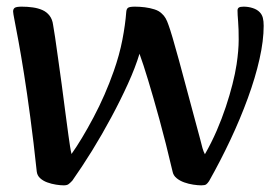

<svg xmlns="http://www.w3.org/2000/svg" viewBox="-20 -544 824 577"><path d="M171.3 13Q161.9 13 148.4 10.9Q134.8 8.8 121.9 4.1Q109.1 -0.6 100.4 -8.7Q91.7 -16.8 90.4 -28.8Q80.9 -118.4 71 -191.9Q61.2 -265.5 52.1 -322.6Q43 -379.8 35.6 -419.9Q28.1 -460.1 23.8 -482.4Q19.4 -504.7 19.4 -509.4Q19.4 -517.2 24.4 -520.6Q29.5 -524 45.3 -524Q62.8 -524 78.6 -521.7Q94.5 -519.5 107.4 -513.8Q120.3 -508.1 128.9 -497Q137.5 -485.9 139.6 -468.9Q141.6 -458.7 145.6 -431.7Q149.5 -404.7 154.7 -367.5Q160 -330.4 165.6 -289Q171.2 -247.6 176.2 -208Q181.3 -168.4 185.7 -137Q188.4 -118.1 190.5 -104.2Q192.7 -90.2 194.9 -81.2Q225.3 -124 260.8 -190.8Q296.3 -257.6 321.7 -329.9Q339 -378.8 347.8 -424.5Q356.6 -470.2 359.4 -508Q360.1 -517.3 364.8 -520.6Q369.5 -524 385.5 -524Q400 -524 415.4 -522.1Q430.8 -520.1 444.3 -515.8Q457.9 -511.5 466.2 -503.2Q473 -497.3 477.7 -489.1Q482.4 -480.9 486.4 -468.9Q490.4 -458.4 498.8 -430.2Q507.1 -402 517.8 -362.9Q528.5 -323.8 539.8 -281.1Q551.2 -238.3 562.2 -197.7Q573.3 -157 581.4 -126.4Q585.5 -109.9 588.5 -99Q591.6 -88.1 595.8 -80.5Q615.5 -115 631.2 -151.2Q646.8 -187.4 658.6 -222.8Q670.4 -258.3 678.6 -290.8Q686.9 -323.4 691 -350.5Q697.3 -392.8 697.3 -424.9Q697.4 -457 695.6 -479.1Q693.8 -501.1 693.8 -512.3Q693.8 -518.5 697.7 -521.2Q701.6 -524 712.1 -524Q726.5 -524 739.6 -519.7Q752.7 -515.5 760.6 -507.2Q767.3 -500.2 769.9 -490.4Q772.4 -480.7 772.4 -466.4Q772.4 -422 759.9 -366.5Q747.5 -311 724.8 -249Q702.2 -187.1 672.5 -124Q642.8 -60.8 608.3 0.3Q603.5 7.4 599.5 10.2Q595.5 13 585 13Q575 13 560.9 10.9Q546.8 8.8 533.6 4.1Q520.4 -0.6 510.7 -8.6Q501 -16.5 498.7 -28.1Q478.1 -116.1 459.3 -184.4Q440.5 -252.7 425.4 -302.3Q410.4 -351.9 399.2 -382.5Q386.9 -341.5 364.6 -292.4Q342.3 -243.3 314.5 -191.6Q286.8 -139.9 256.6 -91Q226.3 -42.2 197.2 -0.9Q190.2 6.5 185.6 9.7Q180.9 13 171.3 13Z"/></svg>

Font: Briem Hand Thin
Style: Regular
Weight: 100
Designer: Gunnlaugur SE Briem, Eben Sorkin
Foundry: Sorkin Type Co.
Version: Version 1.003